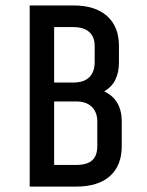

<svg xmlns="http://www.w3.org/2000/svg" viewBox="-20 -690 545 710"><path d="M339.8 -149.9V-240.2Q339.8 -274.9 319.6 -294.9Q299.3 -314.9 261.2 -314.9H180.2V-80.1H261.2Q302.2 -80.1 321 -97.2Q339.8 -114.3 339.8 -149.9ZM330.1 -460V-520Q330.1 -553.7 309.8 -571.8Q289.6 -589.8 251 -589.8H180.2V-384.8H251Q290.5 -384.8 310.3 -404.5Q330.1 -424.3 330.1 -460ZM261.2 0H89.8V-669.9H251Q332 -669.9 376 -630.6Q419.9 -591.3 419.9 -520V-460Q419.9 -382.8 365.2 -352.1Q430.2 -321.8 430.2 -240.2V-149.9Q430.2 -77.6 386.5 -38.8Q342.8 0 261.2 0Z"/></svg>

Font: Unica One
Style: Bold
Weight: 400
Designer: Eduardo Rodriguez Tunni
Foundry: Eduardo Rodriguez Tunni
Version: Version 1.001